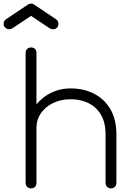

<svg xmlns="http://www.w3.org/2000/svg" viewBox="-52 -1044 745 1064"><path d="M563 0Q550 0 541.5 -8.5Q533 -17 533 -30V-299Q533 -365 507.5 -408Q482 -451 438.5 -472.5Q395 -494 340 -494Q286 -494 243 -473.5Q200 -453 175 -417Q150 -381 150 -336H100Q104 -398 137 -447.5Q170 -497 223 -525.5Q276 -554 340 -554Q412 -554 469.5 -524.5Q527 -495 560 -438.5Q593 -382 593 -299V-30Q593 -17 584.5 -8.5Q576 0 563 0ZM120 0Q107 0 98.5 -8.5Q90 -17 90 -30V-517Q90 -531 98.5 -539Q107 -547 120 -547Q134 -547 142 -539Q150 -531 150 -517V-30Q150 -17 142 -8.5Q134 0 120 0ZM120 -240Q107 -240 98.5 -248.5Q90 -257 90 -270V-751Q90 -765 98.5 -773Q107 -781 120 -781Q134 -781 142 -773Q150 -765 150 -751V-270Q150 -257 142 -248.5Q134 -240 120 -240ZM0 -882Q-13 -882 -22.5 -890.5Q-32 -899 -32 -912Q-32 -929 -16 -939L105 -1020Q113 -1024 120 -1024Q125 -1024 128.5 -1023Q132 -1022 135 -1020L256 -939Q272 -929 272 -912Q272 -899 263.5 -890.5Q255 -882 241 -882Q235 -882 231 -883.5Q227 -885 222 -888L120 -956L18 -888Q9 -882 0 -882Z"/></svg>

Font: ComfortaaLight
Style: Regular
Weight: 300
Designer: Johan Aakerlund
Foundry: Johan Aakerlund
Version: Version 3.104; ttfautohint (v1.8.1.43-b0c9)